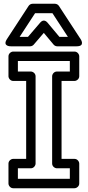

<svg xmlns="http://www.w3.org/2000/svg" viewBox="-20 -975 465 1020"><path d="M351 -25H75V-81H144C159.1 -81 169 -95.3 169 -106V-570C169 -585.1 154.7 -595 144 -595H75V-651H351V-595H282C266.9 -595 257 -580.7 257 -570V-106C257 -90.9 271.3 -81 282 -81H351ZM376 25C386.7 25 401 15.1 401 0V-106C401 -116.7 391.1 -131 376 -131H307V-545H376C386.7 -545 401 -554.9 401 -570V-676C401 -686.7 391.1 -701 376 -701H50C39.3 -701 25 -691.1 25 -676V-570C25 -559.3 34.9 -545 50 -545H119V-131H50C39.3 -131 25 -121.1 25 -106V0C25 10.7 34.9 25 50 25ZM295.7 -779 232.2 -855C227.4 -860.8 211.4 -875.5 194 -855.3L128.5 -779H84.2L166.5 -905H258.5L340.8 -779ZM264.8 -738C269.3 -732.6 276.6 -729 284 -729H387C435.3 -729 407.9 -767.7 407.9 -767.7L292.9 -943.7C288.6 -950.3 280.5 -955 272 -955H153C145.1 -955 136.7 -950.8 132.1 -943.7L17.1 -767.7C-9.4 -727.2 38 -729 38 -729H140C146.8 -729 154.2 -732.2 159 -737.7L212.7 -800.3Z"/></svg>

Font: Fog Sans
Style: Outline
Weight: 700
Foundry: Intel Corporation
Version: Version 1.00